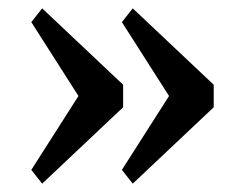

<svg xmlns="http://www.w3.org/2000/svg" viewBox="-20 -510 568 460"><path d="M55 -103 168 -280 55 -457 81 -490 275 -307V-253L81 -70ZM272 -103 385 -280 272 -457 298 -490 492 -307V-253L298 -70Z"/></svg>

Font: IBM Plex Serif Medium
Style: Regular
Weight: 500
Designer: Mike Abbink, Paul van der Laan, Pieter van Rosmalen
Foundry: Bold Monday
Version: Version 2.5